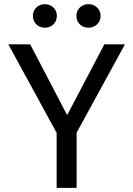

<svg xmlns="http://www.w3.org/2000/svg" viewBox="-20 -902 640 922"><path d="M348 -265V0H252V-264L20 -689H125L301 -352H304L481 -689H580ZM195 -769Q171 -769 154.5 -785Q138 -801 138 -826Q138 -850 154.5 -866Q171 -882 195 -882Q220 -882 236.5 -866Q253 -850 253 -826Q253 -801 236.5 -785Q220 -769 195 -769ZM405 -769Q380 -769 363.5 -785Q347 -801 347 -826Q347 -850 363.5 -866Q380 -882 405 -882Q429 -882 446 -866Q463 -850 463 -826Q463 -801 446 -785Q429 -769 405 -769Z"/></svg>

Font: Wlorlttqgufhjawjgtejqphaquk
Style: Regular
Weight: 400
Monospace: yes
Designer: Carrois Corporate & Edenspiekermann
Foundry: Carrois Corporate GbR & Edenspiekermann AG
Version: Version 2.001